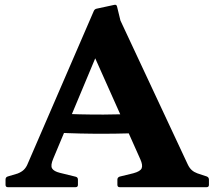

<svg xmlns="http://www.w3.org/2000/svg" viewBox="-20 -778 892 798"><path d="M12.6 0Q3 0 3 -10V-31.8Q3 -41.8 12.4 -44.6L53.3 -56.8Q69.6 -63.3 78.8 -72.2Q88.1 -81.2 93.8 -94.3L369.6 -731.8Q373.2 -740.8 383.2 -742.3L455.1 -757.8Q464.7 -760.2 466.7 -749.8L480.6 -692.6L760 -95.3Q767.3 -79.6 777.2 -70.9Q787 -62.3 800.2 -57.6L839.4 -44.6Q848.4 -41 848.4 -31.4V-9.6Q848.4 0 838.4 0H477.5Q467.9 0 467.9 -10V-31.8Q467.9 -40.4 477.3 -44L534.3 -57.9Q563.7 -65.8 568.9 -78.9Q574.1 -91.9 563.3 -115.8L338.6 -618.9L434.4 -675.6L201.4 -118.8Q189.2 -90.3 196.5 -78.1Q203.8 -65.8 228.7 -59.7L294.3 -43.6Q303.9 -41.4 303.9 -31.4V-9.6Q303.9 0 293.9 0ZM214.2 -306.6Q310.3 -301.4 410.6 -301.8Q510.9 -302.2 605.9 -307.4V-227.5Q510.9 -222.3 410.6 -222.1Q310.3 -221.9 214.2 -226.7Z"/></svg>

Font: Hahmlet
Style: Regular
Weight: 400
Designer: Minjoo Ham & Mark Frömberg
Foundry: hypertype
Version: Version 1.002